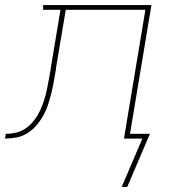

<svg xmlns="http://www.w3.org/2000/svg" viewBox="-76 -550 696 762"><path d="M429 192H407L489 0H416L501 -511H185L146 -279Q146 -278 146 -277.5Q146 -277 146 -276V-275Q142 -252 138 -229Q134 -206 128.5 -183.5Q123 -161 116 -138.5Q109 -116 97.5 -94.5Q86 -73 70 -54Q54 -35 33.5 -22Q13 -9 -10 -4.5Q-33 0 -56 0L-53 -19Q-32 -19 -11 -24Q10 -29 28 -42Q46 -55 59.5 -72.5Q73 -90 82.5 -110Q92 -130 98.5 -150.5Q105 -171 109.5 -191.5Q114 -212 117.5 -233Q121 -254 125 -274Q125 -277 125.5 -279Q126 -281 126 -283L164 -511H95V-530H525L440 -19H519Z"/></svg>

Font: Iosevka Slab Thin Extended
Style: Italic
Weight: 100
Width: 7
Italic angle: -9°
Monospace: yes
Designer: Belleve Invis
Foundry: Belleve Invis
Version: Version 11.1.0; ttfautohint (v1.8.3)